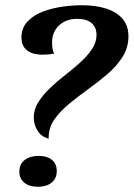

<svg xmlns="http://www.w3.org/2000/svg" viewBox="-20 -696 511 734"><path d="M166 -166Q138 -173 123.5 -196.5Q109 -220 109 -247Q109 -278 126.5 -305.5Q144 -333 171 -359Q198 -385 229 -409Q260 -433 287 -457.5Q314 -482 331.5 -508Q349 -534 349 -562Q349 -591 330.5 -607.5Q312 -624 275 -624Q233 -624 206 -599Q179 -574 179 -533Q179 -523 180.5 -512Q182 -501 187 -491Q176 -489 165 -488Q154 -487 143 -487Q118 -487 100 -494Q82 -501 72 -515.5Q62 -530 62 -553Q62 -589 85 -613.5Q108 -638 143.5 -651.5Q179 -665 219 -670.5Q259 -676 292 -676Q348 -676 388 -662.5Q428 -649 449.5 -623Q471 -597 471 -557Q471 -514 448.5 -478.5Q426 -443 391 -413Q356 -383 317 -355Q278 -327 243.5 -298.5Q209 -270 187 -238Q165 -206 166 -166ZM125 18Q92 18 73 2.5Q54 -13 54 -40Q54 -69 74.5 -84.5Q95 -100 128 -100Q160 -100 178.5 -85Q197 -70 197 -42Q197 -14 177.5 2Q158 18 125 18Z"/></svg>

Font: Sansita Swashed Light
Style: Regular
Weight: 400
Version: Version 1.003